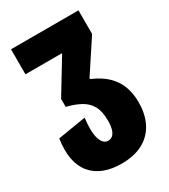

<svg xmlns="http://www.w3.org/2000/svg" viewBox="-169 -742 738 838"><g transform="rotate(-30 200.0 -323.0)"><path d="M193 14Q144 14 106.5 -0.5Q69 -15 44.5 -44Q20 -73 11.5 -116.5Q3 -160 12 -218L153 -241Q149 -208 149.5 -182Q150 -156 155.5 -138Q161 -120 170.5 -111Q180 -102 193 -102Q204 -102 213.5 -109Q223 -116 229 -133Q235 -150 235 -179Q235 -226 219.5 -253.5Q204 -281 175 -297Q146 -313 105 -323V-363L207 -531V-534H24V-660H364V-541L258 -380V-375Q307 -354 336 -325.5Q365 -297 378 -261Q391 -225 391 -182Q391 -121 368 -77Q345 -33 301 -9.5Q257 14 193 14Z"/></g></svg>

Font: Bricolage Grotesque 96pt ExtraBold Condensed
Style: Regular
Weight: 800
Width: 3
Version: Version 1.001;gftools[0.9.33.dev8+g029e19f]